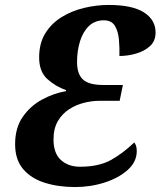

<svg xmlns="http://www.w3.org/2000/svg" viewBox="-20 -744 648 775"><path d="M283 11Q215 11 160 -6.5Q105 -24 73 -62Q41 -100 41 -162Q41 -228 72 -272.5Q103 -317 150.5 -342.5Q198 -368 246 -376L247 -380Q204 -395 171 -425Q138 -455 138 -512Q138 -569 162.5 -609Q187 -649 228 -674.5Q269 -700 319 -712Q369 -724 419 -724Q514 -724 561 -694Q608 -664 608 -613Q608 -578 585 -557.5Q562 -537 528.5 -527.5Q495 -518 462 -518Q463 -551 460 -584.5Q457 -618 443.5 -640Q430 -662 399 -662Q363 -662 339 -639Q315 -616 303 -577.5Q291 -539 291 -494Q291 -445 315 -423Q339 -401 396 -401H476L463 -337H379Q351 -337 319 -329Q287 -321 259 -303Q231 -285 213.5 -255Q196 -225 196 -181Q196 -125 226 -98Q256 -71 303 -71Q378 -71 426.5 -97.5Q475 -124 522 -169Q532 -157 532 -134Q532 -91 496 -58.5Q460 -26 403 -7.5Q346 11 283 11Z"/></svg>

Font: Noto Serif Condensed ExtraBold
Style: Italic
Weight: 800
Width: 3
Italic angle: -12°
Designer: Monotype Design Team
Foundry: Monotype Imaging Inc.
Version: Version 2.014; ttfautohint (v1.8.4.7-5d5b)